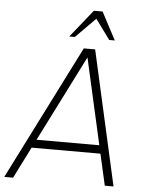

<svg xmlns="http://www.w3.org/2000/svg" viewBox="-69 -948 777 996"><g transform="rotate(5 320.0 -449.5)"><path d="M344 -700H403L560 0H514.5L477.5 -163.5H119L37 0H-9ZM141 -206.5H468L367 -655ZM424.5 -899 500.5 -755H471.5L395.5 -859L292.5 -755H263.5L379 -899Z"/></g></svg>

Font: Urbanist ExtraLight
Style: Italic
Weight: 250
Version: Version 1.303